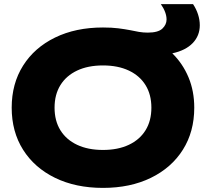

<svg xmlns="http://www.w3.org/2000/svg" viewBox="-20 -900 1011 936"><path d="M482 16Q349 16 248.5 -33Q148 -82 92.5 -170Q37 -258 37 -375Q37 -492 92.5 -580Q148 -668 248.5 -717Q349 -766 482 -766Q525 -766 556.5 -762Q588 -758 614 -753Q636 -748 657.5 -744.5Q679 -741 700 -741Q751 -741 771.5 -760.5Q792 -780 792 -805Q792 -822 785 -841Q778 -860 764 -880H921Q937 -856 945.5 -829.5Q954 -803 954 -777Q954 -726 919.5 -690Q885 -654 820 -640Q871 -590 899 -523Q927 -456 927 -375Q927 -258 871.5 -170Q816 -82 715.5 -33Q615 16 482 16ZM482 -169Q555 -169 608 -194Q661 -219 689.5 -265Q718 -311 718 -375Q718 -439 689.5 -485Q661 -531 608 -556Q555 -581 482 -581Q409 -581 356 -556Q303 -531 274.5 -485Q246 -439 246 -375Q246 -311 274.5 -265Q303 -219 356 -194Q409 -169 482 -169Z"/></svg>

Font: Unbounded
Style: Bold
Weight: 700
Designer: Luke Prowse, Jean-Baptiste Morizot, Fátima Lázaro, Florian Runge
Foundry: NaN
Version: Version 1.700